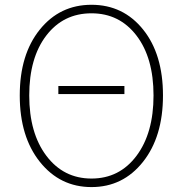

<svg xmlns="http://www.w3.org/2000/svg" viewBox="-20 -759 754 792"><path d="M220.7 -371.1V-404.3H493.2V-371.1ZM61.5 -365.2Q61.5 -534.2 144 -636.7Q226.6 -739.3 357.4 -739.3Q488.3 -739.3 570.3 -637.2Q652.3 -535.2 652.3 -365.2Q652.3 -195.3 569.8 -91.3Q487.3 12.7 357.4 12.7Q227.5 12.7 144.5 -91.3Q61.5 -195.3 61.5 -365.2ZM357.4 -704.1Q241.2 -704.1 170.9 -612.3Q100.6 -520.5 100.6 -365.2Q100.6 -210 171.4 -116.2Q242.2 -22.5 357.4 -22.5Q472.7 -22.5 543 -116.2Q613.3 -210 613.3 -365.2Q613.3 -520.5 543 -612.3Q472.7 -704.1 357.4 -704.1Z"/></svg>

Font: Gen Shin Gothic ExtraLight
Style: Regular
Weight: 100
Designer: [Source Han Sans]
Ryoko NISHIZUKA  (kana & ideographs); Paul D. Hunt (Latin, Greek & Cyrillic); Wenlong ZHANG  (bopomofo
Version: Version 1.002.20150607